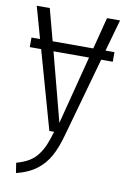

<svg xmlns="http://www.w3.org/2000/svg" viewBox="-83 -574 553 829"><g transform="rotate(10 193.0 -159.5)"><path d="M375 -522.9 335.9 -383.8H375V-341.8H324.2L228 2Q211.9 61.5 190.9 99.9Q169.9 138.2 134.8 164.8Q99.6 191.4 46.9 204.1L40 160.2Q72.3 150.9 94 138.2Q115.7 125.5 131.3 105Q147 84.5 157 61.3Q167 38.1 178.2 0H157.2L61 -341.8H11.2V-383.8H48.8L9.8 -522.9H66.9L104 -383.8H282.2L317.9 -522.9ZM193.8 -42 271 -341.8H115.2Z"/></g></svg>

Font: Fira Sans Compressed Light
Style: Regular
Weight: 300
Width: 1
Designer: Carrois Corporate & Edenspiekermann AG
Foundry: Carrois Corporate GbR & Edenspiekermann AG
Version: Version 4.203;PS 004.203;hotconv 1.0.88;makeotf.lib2.5.64775